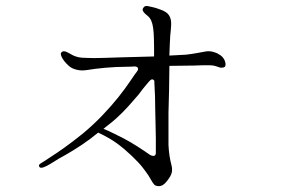

<svg xmlns="http://www.w3.org/2000/svg" viewBox="-20 -615 1040 653"><path d="M510 -95Q510 -86 503.5 -85Q497 -84 489 -89Q472 -101 448 -116.5Q424 -132 401 -144Q381 -154 365 -162Q349 -170 332 -177Q343 -186 354 -194.5Q365 -203 376 -213Q397 -232 416 -253Q435 -274 451 -293Q465 -312 473.5 -322Q482 -332 487 -338Q498 -351 505 -340Q505 -338 505 -337Q505 -336 505 -334Q508 -288 508 -239Q509 -216 509 -195Q509 -174 510 -144Q510 -134 510 -119.5Q510 -105 510 -95ZM725 -430Q716 -436 703.5 -439Q691 -442 680 -440Q668 -438 649.5 -434.5Q631 -431 612 -429Q590 -428 556 -426Q557 -447 557.5 -464.5Q558 -482 559 -494Q561 -511 562 -528.5Q563 -546 558 -557Q553 -568 543.5 -574Q534 -580 524 -583Q511 -588 502 -590Q493 -592 484 -594Q475 -596 470.5 -592Q466 -588 465 -583Q465 -574 481 -562Q490 -555 494.5 -544.5Q499 -534 501 -519Q503 -504 503.5 -482Q504 -460 504 -453Q504 -446 504 -435Q504 -424 504 -423Q479 -422 449 -421.5Q419 -421 393 -420Q362 -419 329.5 -418Q297 -417 277 -418Q257 -418 244.5 -421Q232 -424 224 -429Q216 -434 206 -438.5Q196 -443 190 -438Q185 -434 188 -425.5Q191 -417 198 -408Q205 -399 214.5 -390.5Q224 -382 240 -378Q255 -374 273.5 -376.5Q292 -379 305 -381Q319 -383 337.5 -384.5Q356 -386 374 -387Q396 -388 411 -388Q426 -388 437 -389Q447 -389 449 -383.5Q451 -378 446 -372Q441 -366 423.5 -340Q406 -314 383 -285Q360 -256 328.5 -223Q297 -190 262 -161Q226 -132 198.5 -112.5Q171 -93 152 -81Q145 -76 135.5 -70Q126 -64 118 -59Q110 -54 113.5 -48Q117 -42 128 -46Q139 -50 151 -57.5Q163 -65 181 -76Q200 -86 229.5 -104Q259 -122 286 -142Q293 -148 300.5 -153.5Q308 -159 314 -164Q354 -145 379 -126.5Q404 -108 428 -85Q453 -61 465 -45.5Q477 -30 485 -18Q492 -6 498 4Q504 14 509 16Q519 20 529 16.5Q539 13 550 -2Q561 -16 564 -27.5Q567 -39 563 -54Q559 -69 556.5 -85.5Q554 -102 553 -122Q553 -142 553 -169Q553 -196 553 -231Q554 -272 555 -308.5Q556 -345 556 -380Q556 -382 556 -385Q556 -388 556 -391Q573 -391 599 -391.5Q625 -392 638 -392Q655 -393 670 -393Q685 -393 694 -393Q705 -393 714 -390Q723 -387 729 -385Q735 -384 741.5 -386Q748 -388 747 -399Q745 -410 739.5 -417.5Q734 -425 725 -430Z"/></svg>

Font: Hannari
Style: Regular
Weight: 400
Version: Version 1.12